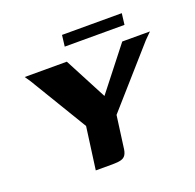

<svg xmlns="http://www.w3.org/2000/svg" viewBox="-105 -679 799 788"><g transform="rotate(-20 294.0 -285.0)"><path d="M184 0 209 -185 58 -435 41 -460H225L322 -275L467 -460H588L560 -432L342 -185L324 -51Q322 -30 315.5 -19Q309 -8 295.5 -4Q282 0 258 0ZM238 -521 244 -570H505L499 -521Z"/></g></svg>

Font: Genos SemiBold
Style: Italic
Weight: 600
Italic angle: -8°
Version: Version 1.010